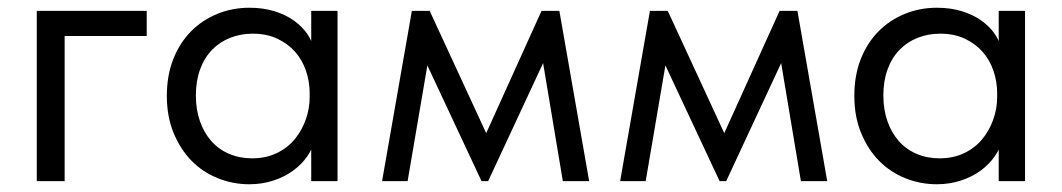

<svg xmlns="http://www.w3.org/2000/svg" viewBox="-20 -468 2743 496"><path d="M75 0H147V-375H359V-440H75Z M784 0H852V-309V-316V-440H784V-316L780 -309V-126L784 -111ZM624 8Q657 8 686 -1.5Q715 -11 737 -27Q759 -43 774 -64.5Q789 -86 794 -111V-217H780Q780 -188 770 -159.5Q760 -131 741.5 -108.5Q723 -86 695 -72.5Q667 -59 631 -59Q599 -59 572 -70.5Q545 -82 526 -103.5Q507 -125 496.5 -155Q486 -185 486 -221Q486 -259 497 -289Q508 -319 528 -339.5Q548 -360 575 -370.5Q602 -381 633 -381Q669 -381 696.5 -368Q724 -355 742.5 -334Q761 -313 770.5 -285Q780 -257 780 -227H789V-345Q786 -363 773 -381.5Q760 -400 739 -415Q718 -430 689 -439Q660 -448 624 -448Q580 -448 541 -432Q502 -416 473 -386.5Q444 -357 427.5 -315Q411 -273 411 -220Q411 -167 428.5 -124.5Q446 -82 475 -52.5Q504 -23 543 -7.5Q582 8 624 8Z M967 0H1033L1084 -299L1224 0H1241L1383 -305L1434 0H1502L1425 -440H1379L1236 -124L1090 -440H1044Z M1582 0H1648L1699 -299L1839 0H1856L1998 -305L2049 0H2117L2040 -440H1994L1851 -124L1705 -440H1659Z M2560 0H2628V-309V-316V-440H2560V-316L2556 -309V-126L2560 -111ZM2400 8Q2433 8 2462 -1.5Q2491 -11 2513 -27Q2535 -43 2550 -64.5Q2565 -86 2570 -111V-217H2556Q2556 -188 2546 -159.5Q2536 -131 2517.5 -108.5Q2499 -86 2471 -72.5Q2443 -59 2407 -59Q2375 -59 2348 -70.5Q2321 -82 2302 -103.5Q2283 -125 2272.5 -155Q2262 -185 2262 -221Q2262 -259 2273 -289Q2284 -319 2304 -339.5Q2324 -360 2351 -370.5Q2378 -381 2409 -381Q2445 -381 2472.5 -368Q2500 -355 2518.5 -334Q2537 -313 2546.5 -285Q2556 -257 2556 -227H2565V-345Q2562 -363 2549 -381.5Q2536 -400 2515 -415Q2494 -430 2465 -439Q2436 -448 2400 -448Q2356 -448 2317 -432Q2278 -416 2249 -386.5Q2220 -357 2203.5 -315Q2187 -273 2187 -220Q2187 -167 2204.5 -124.5Q2222 -82 2251 -52.5Q2280 -23 2319 -7.5Q2358 8 2400 8Z"/></svg>

Font: Tilda Sans VF
Style: Regular
Weight: 400
Designer: ParaType Ltd
Foundry: ParaType Ltd
Version: Version 1.010